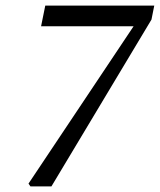

<svg xmlns="http://www.w3.org/2000/svg" viewBox="-20 -667 572 687"><path d="M82 -10 89 0H164L522 -597L532 -647H142L127 -573H486L474 -597L82 -10Z"/></svg>

Font: Source Serif Variable
Style: Italic
Weight: 389
Italic angle: -12°
Designer: Frank Grießhammer
Foundry: Adobe Systems Incorporated
Version: Version 3.001;hotconv 1.0.111;makeotfexe 2.5.65597